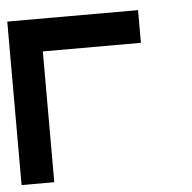

<svg xmlns="http://www.w3.org/2000/svg" viewBox="-43 -643 585 585"><g transform="rotate(-5 250.0 -350.0)"><path d="M0 -100V-600H400V-500H100V-100Z"/></g></svg>

Font: GalmuriMono9 Regular
Style: Regular
Weight: 400
Designer: Lee Minseo (quiple)
Version: Version 2.399;hotconv 1.1.1;makeotfexe 2.6.0 DEVELOPMENT